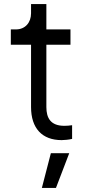

<svg xmlns="http://www.w3.org/2000/svg" viewBox="-20 -680 428 940"><path d="M282 6C294 6 317 4 333 0V-67C322 -65 306 -64 295 -64C228 -64 207 -102 207 -156V-461H325V-536H207V-660H132V-615C132 -569 103 -536 58 -536H33V-461H132V-156C132 -52 186 6 282 6ZM185 240H254L319 70H229Z"/></svg>

Font: Mluvka
Style: Regular
Weight: 400
Designer: Modified by Jiří Krblich, Original typeface by Gumpita Rahayu
Foundry: Gumpita Rahayu & Jiří Krblich
Version: Version 2.000;Glyphs 3.1.1 (3134)